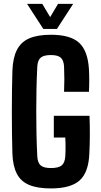

<svg xmlns="http://www.w3.org/2000/svg" viewBox="-20 -994 536 1022"><path d="M251 9Q180 9 135.5 -9.5Q91 -28 69.8 -69Q48.5 -110 46 -176Q44.5 -224.5 43.8 -281.5Q43 -338.5 43 -398Q43 -457.5 43.8 -514Q44.5 -570.5 46 -617.5Q48.5 -686 70 -728.2Q91.5 -770.5 135.8 -789.8Q180 -809 251 -809Q354.5 -809 401 -766.5Q447.5 -724 453.5 -625Q455 -598 455 -565.5Q455 -533 453.5 -505.5H321Q322.5 -541 322.5 -572.8Q322.5 -604.5 321 -640Q319 -673.5 303.2 -687.2Q287.5 -701 251 -701Q213 -701 196.8 -687.2Q180.5 -673.5 178.5 -640Q175.5 -581.5 174.2 -521.5Q173 -461.5 173 -400.5Q173 -339.5 174.2 -279.5Q175.5 -219.5 178.5 -161Q180.5 -127 196.8 -113.2Q213 -99.5 251 -99.5Q291 -99.5 308 -113.2Q325 -127 327.5 -161Q328.5 -176 328.8 -193.8Q329 -211.5 328.8 -229.2Q328.5 -247 327.5 -262H266.5V-377.5H456.5Q458.5 -328 458.2 -275Q458 -222 455.5 -176Q451.5 -76.5 404 -33.8Q356.5 9 251 9ZM210.5 -840 124 -973.5H205L247 -903L289 -973.5H369.5L283 -840Z"/></svg>

Font: Big Shoulders Text Thin ExtraBold
Style: Regular
Weight: 800
Version: Version 2.002